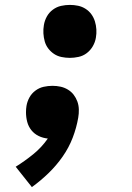

<svg xmlns="http://www.w3.org/2000/svg" viewBox="-20 -558 540 783"><path d="M265 -322Q248 -322 231 -325.5Q214 -329 200.5 -338Q187 -347 177 -360Q167 -373 162.5 -389Q158 -405 157 -422Q156 -439 159 -456Q162 -474 171 -490.5Q180 -507 195.5 -518.5Q211 -530 229 -534Q247 -538 265 -538Q282 -538 298.5 -534.5Q315 -531 329 -522Q343 -513 352.5 -500Q362 -487 367 -471Q372 -455 373 -438Q374 -421 371 -404Q368 -386 358.5 -369.5Q349 -353 334 -341.5Q319 -330 300.5 -326Q282 -322 265 -322ZM110 205 44 122Q81 99 115.5 71Q150 43 175 7Q155 5 137.5 -3.5Q120 -12 108 -27Q96 -42 91 -61Q86 -80 86 -100Q86 -107 86.5 -113.5Q87 -120 88 -126Q91 -144 100 -160.5Q109 -177 124.5 -188.5Q140 -200 158 -204Q176 -208 194 -208Q211 -208 227 -204.5Q243 -201 257 -192.5Q271 -184 280.5 -171.5Q290 -159 295.5 -144Q301 -129 301.5 -112Q302 -95 299 -78Q292 -37 276.5 3.5Q261 44 235.5 80.5Q210 117 178 148Q146 179 110 205Z"/></svg>

Font: Iosevka Curly Heavy Oblique
Style: Regular
Weight: 900
Italic angle: -9°
Monospace: yes
Designer: Belleve Invis
Foundry: Belleve Invis
Version: Version 11.1.0; ttfautohint (v1.8.3)